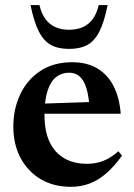

<svg xmlns="http://www.w3.org/2000/svg" viewBox="-20 -710 516 742"><path d="M259 -469.5Q315.5 -469.5 355.5 -446Q395.5 -422.5 418.5 -378.2Q441.5 -334 446.5 -270.5H126.5L127 -309L384.5 -317.5L326 -293.5Q323 -339.5 313.8 -369.5Q304.5 -399.5 288.2 -414.2Q272 -429 247 -429Q218.5 -429 197.2 -412.5Q176 -396 164 -360Q152 -324 152 -265Q152 -202.5 172 -160.8Q192 -119 228.8 -98Q265.5 -77 316 -77Q338.5 -77 359 -82Q379.5 -87 399 -97.8Q418.5 -108.5 437.5 -125.5L451.5 -108.5Q422.5 -68 392 -41.2Q361.5 -14.5 327.5 -1.2Q293.5 12 254 12Q188 12 138 -17.2Q88 -46.5 59.8 -99Q31.5 -151.5 31.5 -221Q31.5 -288.5 58 -345Q84.5 -401.5 135.5 -435.5Q186.5 -469.5 259 -469.5ZM247 -595Q277.5 -595 300.2 -605.2Q323 -615.5 338.5 -636.5Q354 -657.5 361.5 -690.5H396Q383 -626 364.5 -589Q346 -552 317.8 -536.5Q289.5 -521 247 -521Q204.5 -521 176.5 -536.5Q148.5 -552 129.8 -589Q111 -626 98 -690.5H132.5Q140 -657.5 155.5 -636.5Q171 -615.5 194 -605.2Q217 -595 247 -595Z"/></svg>

Font: Newsreader 36pt SemiBold
Style: Regular
Weight: 600
Designer: Hugues Gentile
Foundry: Production Type
Version: Version 1.003